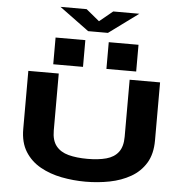

<svg xmlns="http://www.w3.org/2000/svg" viewBox="-70 -1216 1240 1295"><g transform="rotate(5 550.0 -569.0)"><path d="M556.5 11Q474 11 394.2 -4.5Q314.5 -20 249.8 -56.2Q185 -92.5 146.5 -153.8Q108 -215 108 -307V-700H314V-314Q314 -247 343.8 -209.8Q373.5 -172.5 428 -158Q482.5 -143.5 556.5 -143.5Q630.5 -143.5 683.8 -158Q737 -172.5 765.5 -209.8Q794 -247 794 -314V-700H1000V-307Q1000 -215 962.8 -153.8Q925.5 -92.5 862 -56.2Q798.5 -20 719.5 -4.5Q640.5 11 556.5 11ZM271.5 -940H473V-759H271.5ZM631.5 -940H833V-759H631.5ZM286.5 -1149H463.5L553.5 -1075L643.5 -1149H820.5L620.5 -1002H486.5Z"/></g></svg>

Font: Trispace Expanded ExtraBold
Style: Regular
Weight: 800
Width: 7
Designer: Tyler Finck
Foundry: Etcetera Type Company
Version: Version 1.210; ttfautohint (v1.8.3)